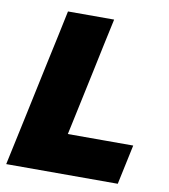

<svg xmlns="http://www.w3.org/2000/svg" viewBox="-81 -782 746 850"><g transform="rotate(10 292.5 -356.5)"><path d="M4 0Q16.5 -56.5 27.5 -109.5Q38.5 -162 53.5 -231L105 -473.5Q120 -544 132 -599Q143.5 -654 156 -713H363.5Q350.5 -653.5 338.8 -598.5Q327 -543.5 312.5 -473.5L268 -264.5Q263 -241 258.5 -220Q254 -198.5 249.5 -178.5H543.5L505.5 0Z"/></g></svg>

Font: Heraclito ExtraBold
Style: Italic
Weight: 800
Italic angle: -12°
Designer: Kostas Bartsokas (font) & Cristiano Sobral (main changes)
Foundry: Kostas Bartsokas (font) & Cristiano Sobral (main changes)
Version: Version 1.00;July 8, 2020;FontCreator 13.0.0.2655 64-bit